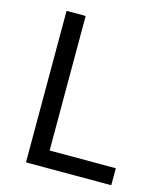

<svg xmlns="http://www.w3.org/2000/svg" viewBox="-108 -794 740 874"><g transform="rotate(15 262.0 -357.0)"><path d="M97 0V-714H187V-80H499V0Z"/></g></svg>

Font: Noto Sans Manichaean
Style: Regular
Weight: 400
Designer: Monotype Design Team
Foundry: Monotype Imaging Inc.
Version: Version 2.005; ttfautohint (v1.8.4.7-5d5b)